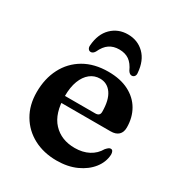

<svg xmlns="http://www.w3.org/2000/svg" viewBox="-167 -802 867 928"><g transform="rotate(30 266.5 -337.5)"><path d="M498 -295.5Q498 -269 483 -254.8Q468 -240.5 439 -240.5H127V-278.5H331.5Q357 -278.5 357 -301.5Q357 -367.5 333 -401.8Q309 -436 268.5 -436Q237.5 -436 213.5 -417Q189.5 -398 176 -362.8Q162.5 -327.5 162.5 -277.5Q162.5 -181 207.8 -132.5Q253 -84 328.5 -84Q372.5 -84 405.8 -101.5Q439 -119 457.5 -151.5Q466.5 -161.5 471.8 -165Q477 -168.5 482.5 -168.5Q490.5 -168.5 494 -161.2Q497.5 -154 497.5 -144Q495.5 -102 467.5 -66.2Q439.5 -30.5 392 -9Q344.5 12.5 283 12.5Q210.5 12.5 154.5 -17.2Q98.5 -47 66.8 -100.8Q35 -154.5 35 -226.5Q35 -302 65.2 -360.5Q95.5 -419 152 -452Q208.5 -485 287 -485Q354 -485 401.2 -460.8Q448.5 -436.5 473.2 -393.8Q498 -351 498 -295.5ZM278.5 -604.5Q246.5 -604.5 223.8 -589.2Q201 -574 185 -539Q176 -524.5 164 -524.5Q155 -524.5 149.8 -531.8Q144.5 -539 145.5 -550.5Q150.5 -616.5 187.5 -652.5Q224.5 -688.5 278.5 -688.5Q333 -688.5 369.8 -652.5Q406.5 -616.5 411.5 -550.5Q413 -539 407.5 -531.8Q402 -524.5 392.5 -524.5Q381 -524.5 371.5 -539Q356 -573.5 333.8 -589Q311.5 -604.5 278.5 -604.5Z"/></g></svg>

Font: Fraunces SemiBold
Style: Regular
Weight: 600
Version: Version 1.000;[b76b70a41]